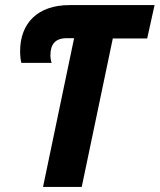

<svg xmlns="http://www.w3.org/2000/svg" viewBox="-20 -734 627 754"><path d="M149 0H301L423 -583H558L587 -714H253C127 -714 59 -642 59 -533C59 -516 61 -496 64 -487H183C180 -494 178 -507 178 -517C178 -560 197 -584 242 -584H271Z"/></svg>

Font: Noto Sans Display SemiCondensed Extra
Style: Italic
Weight: 800
Width: 4
Italic angle: -12°
Designer: Monotype Design Team
Foundry: Monotype Imaging Inc.
Version: Version 1.900